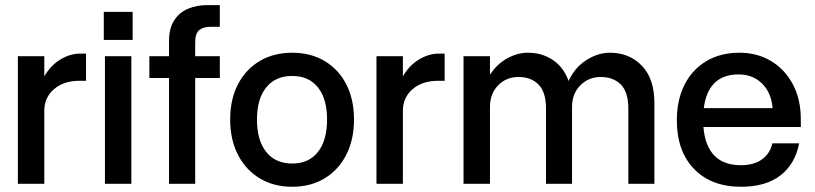

<svg xmlns="http://www.w3.org/2000/svg" viewBox="-20 -720 3193 752"><path d="M50 -500H153.5V-421Q178.5 -464 216.5 -487Q254.5 -510 293.5 -510H317V-403.5H290.5Q229.5 -403.5 191.5 -370.8Q153.5 -338 153.5 -286.5V0H50Z M386.5 -673.5H499.5V-563.5H386.5ZM391 -500H494.5V0H391Z M565 -414.5V-500H642V-559.5Q642 -609 662 -640Q682 -671 716 -685.5Q750 -700 791 -700H841V-615H803.5Q776.5 -615 760.5 -602.2Q744.5 -589.5 744.5 -553.5V-500H841V-414.5H744.5V0H642V-414.5Z M881.5 -252Q881.5 -331 912 -389.8Q942.5 -448.5 997.2 -481Q1052 -513.5 1124.5 -513.5Q1197 -513.5 1251.5 -481Q1306 -448.5 1336.2 -389.8Q1366.5 -331 1366.5 -252Q1366.5 -173 1336.2 -113.8Q1306 -54.5 1251.5 -21.5Q1197 11.5 1124.5 11.5Q1052 11.5 997.2 -21.5Q942.5 -54.5 912 -113.8Q881.5 -173 881.5 -252ZM1261 -252Q1261 -333 1225.2 -377.8Q1189.5 -422.5 1124.5 -422.5Q1059 -422.5 1022.8 -377.8Q986.5 -333 986.5 -252Q986.5 -170 1022.8 -124.8Q1059 -79.5 1124.5 -79.5Q1189.5 -79.5 1225.2 -124.8Q1261 -170 1261 -252Z M1454.5 -500H1558V-421Q1583 -464 1621 -487Q1659 -510 1698 -510H1721.5V-403.5H1695Q1634 -403.5 1596 -370.8Q1558 -338 1558 -286.5V0H1454.5Z M2118.5 -294.5Q2118.5 -359.5 2089.2 -389Q2060 -418.5 2010.5 -418.5Q1963 -418.5 1931 -385.8Q1899 -353 1899 -301.5V0H1795.5V-500H1899V-427Q1925.5 -468.5 1965.8 -491Q2006 -513.5 2047 -513.5Q2103 -513.5 2145.2 -485.2Q2187.5 -457 2207 -403Q2231.5 -456 2276.8 -484.8Q2322 -513.5 2369 -513.5Q2444.5 -513.5 2493.8 -462.8Q2543 -412 2543 -316.5V0H2441V-294.5Q2441 -359.5 2411.5 -389Q2382 -418.5 2332.5 -418.5Q2285.5 -418.5 2253 -385.8Q2220.5 -353 2220.5 -301.5V0H2118.5Z M2631 -248.5Q2631 -329 2661.2 -388.5Q2691.5 -448 2746.8 -480.8Q2802 -513.5 2876 -513.5Q2946 -513.5 3000.2 -480.8Q3054.5 -448 3085.5 -389.5Q3116.5 -331 3116.5 -253V-222.5H2735Q2748 -73 2881.5 -73Q2933.5 -73 2965 -96.2Q2996.5 -119.5 3005 -158.5H3110Q3094.5 -78 3037 -33.2Q2979.5 11.5 2882.5 11.5Q2766 11.5 2698.5 -58.2Q2631 -128 2631 -248.5ZM2873 -428.5Q2753.5 -428.5 2736.5 -296.5H3006Q3001 -357 2964.8 -392.8Q2928.5 -428.5 2873 -428.5Z"/></svg>

Font: Overused Grotesk Medium
Style: Regular
Weight: 525
Version: Version 0.004